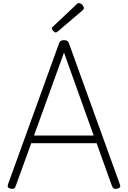

<svg xmlns="http://www.w3.org/2000/svg" viewBox="-20 -1214 832 1248"><path d="M52 13Q36 10 32 3Q28 -4 32 -16L363 -930Q367 -943 374.5 -948Q382 -953 396 -953Q411 -953 418 -948Q425 -943 429 -930L759 -16Q764 -4 759.5 3Q755 10 739 13Q725 15 718.5 10.5Q712 6 706 -10L608 -283H183L84 -10Q79 6 72.5 10.5Q66 15 52 13ZM201 -333H589L396 -872ZM342 -1003Q336 -1003 326.5 -1012.5Q317 -1022 317 -1028Q317 -1031 318 -1034Q319 -1037 323 -1040L477 -1185Q481 -1189 484 -1191.5Q487 -1194 492 -1194Q499 -1194 507 -1189Q515 -1184 520 -1176Q525 -1168 525 -1162Q525 -1157 523.5 -1154Q522 -1151 517 -1147L356 -1010Q351 -1007 348.5 -1005Q346 -1003 342 -1003Z"/></svg>

Font: Playwrite US Modern ExtraLight
Style: Regular
Weight: 250
Designer: Veronika Burian, José Scaglione
Foundry: TypeTogether
Version: Version 1.003